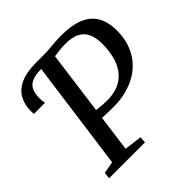

<svg xmlns="http://www.w3.org/2000/svg" viewBox="-194 -910 1069 1069"><g transform="rotate(-45 340.5 -375.5)"><path d="M68 0 72.5 -38 143 -51 231 -697.5 220.5 -717 237 -743H290Q331.5 -743 367.5 -747Q403.5 -751 442.5 -751Q522 -751 574.5 -729.8Q627 -708.5 653.2 -665.8Q679.5 -623 681 -559Q682 -502 667.2 -455.2Q652.5 -408.5 624.2 -372.5Q596 -336.5 556.5 -312.2Q517 -288 468.8 -275.5Q420.5 -263 366 -263Q344.5 -263 320 -264Q295.5 -265 278 -265.5L249.5 -51L353.5 -38L350.5 0ZM368.5 -313.5Q409 -314 441 -324.2Q473 -334.5 497.2 -354.8Q521.5 -375 537.8 -404.2Q554 -433.5 562.2 -471Q570.5 -508.5 571 -553.5Q571.5 -603.5 556 -636.8Q540.5 -670 508 -686.2Q475.5 -702.5 423 -701.5Q402 -701.5 376.2 -698.8Q350.5 -696 335.5 -693.5L285.5 -320Q308 -317 330.5 -315.2Q353 -313.5 368.5 -313.5ZM25.5 -549.5Q25 -555.5 24.8 -560.8Q24.5 -566 24.5 -573.5Q24.5 -623 45.5 -661.2Q66.5 -699.5 113.2 -721.2Q160 -743 237 -743L230.5 -697.5Q183 -697.5 156.5 -685Q130 -672.5 119.5 -648.5Q109 -624.5 109 -590.5Q109 -578.5 110 -568.8Q111 -559 113 -549.5Z"/></g></svg>

Font: Merriweather 28pt
Style: Italic
Weight: 400
Italic angle: -7.8°
Version: Version 2.101